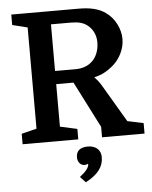

<svg xmlns="http://www.w3.org/2000/svg" viewBox="-62 -771 842 1062"><g transform="rotate(-5 359.0 -240.0)"><path d="M566 -382C613 -418 642 -476 642 -532C642 -588 612 -649 564 -682C527 -709 479 -720 415 -720H41V-662L125 -641V-79L41 -58V0H350V-58L255 -79V-315H351L482 -58V0H718V-58L629 -77L505 -287C492 -310 475 -327 468 -334C515 -345 542 -363 566 -382ZM255 -647H364C407 -647 435 -640 458 -621C485 -600 502 -566 502 -526C502 -482 486 -442 459 -419C435 -398 405 -388 368 -388H255ZM399 44C355 44 334 64 334 99C334 122 348 144 373 144C382 144 388 142 390 139L393 141C392 161 376 181 341 208L371 240C442 203 471 161 471 109C471 69 443 44 399 44Z"/></g></svg>

Font: Domine
Style: Bold
Weight: 700
Designer: Pablo Impallari, Rodrigo Fuenzalida, Brenda Gallo
Foundry: Pablo Impallari, Rodrigo Fuenzalida, Brenda Gallo
Version: Version 2.000